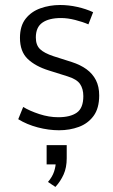

<svg xmlns="http://www.w3.org/2000/svg" viewBox="-20 -508 443 756"><path d="M212.4 4.9Q171.9 4.9 128.9 -6.3Q85.9 -17.6 51.8 -38.6L71.3 -86.9Q96.7 -71.3 134.8 -58.8Q172.9 -46.4 209.5 -46.4Q256.8 -46.4 282.5 -64.5Q308.1 -82.5 308.1 -129.4Q308.1 -158.2 295.2 -177.2Q282.2 -196.3 245.6 -207.5L172.4 -230.5Q119.1 -247.1 88.9 -276.1Q58.6 -305.2 58.6 -358.9Q58.6 -405.8 80.8 -434.1Q103 -462.4 139.2 -475.3Q175.3 -488.3 216.8 -488.3Q250.5 -488.3 284.4 -480.7Q318.4 -473.1 346.7 -460L328.1 -412.1Q305.7 -421.9 276.1 -429.4Q246.6 -437 220.2 -437Q172.9 -437 147 -418.9Q121.1 -400.9 121.1 -360.4Q121.1 -330.6 137.5 -314.7Q153.8 -298.8 190.9 -286.6L262.7 -263.7Q296.4 -252.9 320.6 -235.4Q344.7 -217.8 357.7 -192.4Q370.6 -167 370.6 -132.3Q370.6 -81.5 348.4 -51.5Q326.2 -21.5 290.3 -8.3Q254.4 4.9 212.4 4.9ZM198.2 228 168.9 208.5Q186 188.5 192.9 167.7Q199.7 147 199.7 128.9L218.8 139.2H163.6V63.5H242.7V115.2Q242.7 151.9 230.5 179Q218.3 206.1 198.2 228Z"/></svg>

Font: Anaheim
Style: Regular
Weight: 400
Designer: Vernon Adams
Foundry: Vernon Adams
Version: Version 2.001